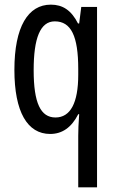

<svg xmlns="http://www.w3.org/2000/svg" viewBox="-20 -567 502 827"><path d="M317 18V240H398V-537H330L321 -466H316C287 -523 250 -547 199 -547C101 -547 42 -452 42 -266C42 -85 98 10 196 10C248 10 288 -18 317 -75H321C318 -35 317 -4 317 18ZM219 -61C155 -61 125 -123 125 -265C125 -402 153 -475 216 -475C286 -475 317 -412 317 -270V-245C317 -123 283 -61 219 -61Z"/></svg>

Font: Noto Sans Sinhala ExtraCondensed
Style: Regular
Weight: 400
Width: 2
Designer: Jelle Bosma - Monotype Design Team
Foundry: Monotype Imaging Inc.
Version: Version 2.006